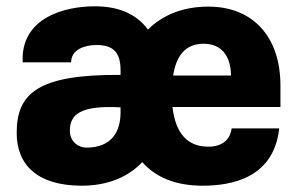

<svg xmlns="http://www.w3.org/2000/svg" viewBox="-20 -580 950 610"><path d="M871 -308C871 -465 782 -559 642 -559C561 -559 496 -532 450 -486C412 -538 353 -560 281 -560C186 -560 45 -524 52 -382H206C206 -424 251 -437 287 -437C336 -437 363 -417 363 -358V-342C100 -344 33 -283 33 -158C33 -54 101 10 240 10C322 10 388 -18 432 -65C475 -16 539 10 624 10C715 10 850 -14 867 -172H716C711 -136 686 -114 642 -114C578 -114 538 -153 528 -240H871ZM530 -340C540 -403 569 -441 627 -441C680 -441 713 -407 714 -340ZM363 -223C363 -163 336 -111 254 -111C230 -111 202 -129 202 -165C202 -215 233 -246 363 -239Z"/></svg>

Font: Kathrein 85 Heavy
Style: Regular
Weight: 900
Designer: Lazydogs Typefoundry, based on Open Sans by Ascender Corporation
Foundry: Lazydogs Typefoundry
Version: Version 1.003;PS 001.003;hotconv 1.0.88;makeotf.lib2.5.64775